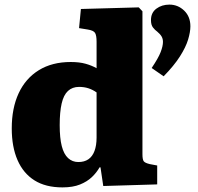

<svg xmlns="http://www.w3.org/2000/svg" viewBox="-20 -799 857 833"><path d="M251 14Q178 14 129.5 -16.5Q81 -47 56 -104.5Q31 -162 31 -242Q31 -330 61 -394.5Q91 -459 148.5 -494.5Q206 -530 287 -530Q324 -530 351 -522.5Q378 -515 399 -503V-618Q399 -645 392.5 -656Q386 -667 360 -671L323 -677L331 -760L582 -767L598 -750V-130Q598 -107 603.5 -99.5Q609 -92 630 -87L662 -81V1L428 8L416 -73H412Q399 -50 378.5 -30.5Q358 -11 327 1.5Q296 14 251 14ZM320 -96Q346 -96 363.5 -108Q381 -120 390 -144Q399 -168 399 -202V-398Q382 -410 363.5 -416Q345 -422 323 -422Q294 -422 275 -404.5Q256 -387 247.5 -350Q239 -313 239 -256Q239 -200 248 -165Q257 -130 275.5 -113Q294 -96 320 -96ZM690 -468 638 -504Q667 -547 677 -573Q687 -599 687 -617Q687 -630 681.5 -640Q676 -650 663 -661Q652 -669 643.5 -680Q635 -691 635 -712Q635 -744 658.5 -761.5Q682 -779 715 -779Q752 -779 779 -753Q806 -727 806 -685Q806 -660 796 -627Q786 -594 760.5 -554Q735 -514 690 -468Z"/></svg>

Font: Literata 18pt ExtraBold
Style: Regular
Weight: 800
Designer: Latin by Veronika Burian and Jose Scaglione. Greek by Irene Vlachou. Cyrillic by Vera Evstafieva.
Foundry: TypeTogether
Version: Version 3.103;gftools[0.9.29]